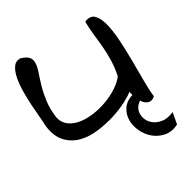

<svg xmlns="http://www.w3.org/2000/svg" viewBox="-167 -677 975 1007"><g transform="rotate(-30 320.5 -173.0)"><path d="M27.3 -162.1Q27.3 -181.6 23.9 -216.8Q20.5 -252 18.1 -293.5Q15.6 -335 16.1 -377.9Q16.6 -420.9 23.4 -455.6Q30.3 -490.2 45.4 -512.7Q60.5 -535.2 88.9 -535.2Q123 -525.4 135.3 -509.8Q147.5 -494.1 146 -471.7Q144.5 -449.2 134.3 -419.9Q124 -390.6 113.3 -353Q102.5 -315.4 96.7 -270Q90.8 -224.6 98.6 -169.9Q107.4 -134.8 134.3 -115.7Q161.1 -96.7 198.2 -91.3Q235.4 -85.9 277.8 -92.3Q320.3 -98.6 360.4 -113.8Q400.4 -128.9 433.6 -150.9Q466.8 -172.9 485.4 -198.2Q495.1 -247.1 496.1 -287.6Q497.1 -328.1 494.1 -366.2Q491.2 -404.3 486.3 -443.8Q481.4 -483.4 480.5 -531.2Q517.6 -546.9 539.1 -526.4Q560.5 -505.9 571.8 -462.4Q583 -418.9 586.9 -359.4Q590.8 -299.8 591.3 -236.8Q591.8 -173.8 591.8 -114.3Q591.8 -54.7 596.7 -12.7Q570.3 12.7 541.5 -7.8Q512.7 -28.3 497.1 -96.7Q481.4 -83 443.4 -63Q405.3 -43 356 -27.3Q306.6 -11.7 252.4 -4.9Q198.2 2 151.4 -9.8Q104.5 -21.5 70.3 -57.1Q36.1 -92.8 27.3 -162.1ZM627.9 176.8Q585.9 197.3 548.3 189.9Q510.7 182.6 482.4 158.7Q454.1 134.8 438 100.1Q421.9 65.4 422.4 30.8Q422.9 -3.9 442.4 -33.2Q461.9 -62.5 505.9 -76.2L592.8 -44.9Q548.8 -45.9 523.9 -29.8Q499 -13.7 491.2 8.8Q483.4 31.2 490.7 56.2Q498 81.1 518.1 98.1Q538.1 115.2 569.3 120.6Q600.6 126 640.6 108.4Z"/></g></svg>

Font: Architects Daughter-petzku
Style: Regular
Weight: 400
Designer: Kimberly Geswein
Foundry: Kimberly Geswein
Version: Version 1.000 2010 initial release